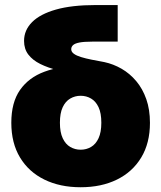

<svg xmlns="http://www.w3.org/2000/svg" viewBox="-20 -748 654 779"><path d="M307.1 11.7Q223.6 11.7 160.2 -19.3Q96.7 -50.3 61.3 -108.9Q25.9 -167.5 25.9 -250Q25.9 -332.5 61.3 -383.1Q96.7 -433.6 160.2 -457Q223.6 -480.5 307.1 -480.5V-443.4Q258.3 -451.7 216.3 -462.4Q174.3 -473.1 143.3 -488.5Q112.3 -503.9 95 -526.6Q77.6 -549.3 77.6 -582Q77.6 -625.5 110.1 -658.2Q142.6 -690.9 207 -709.2Q271.5 -727.5 367.7 -727.5H457.5V-579.1H354Q320.3 -579.1 302 -575.4Q283.7 -571.8 276.4 -564.9Q269 -558.1 269 -548.3Q269 -537.6 279.8 -529.8Q290.5 -522 309.1 -516.4Q327.6 -510.7 351.8 -505.9Q376 -501 403.3 -496.1Q439.9 -488.3 473.4 -469Q506.8 -449.7 532.7 -418.9Q558.6 -388.2 573.5 -345.9Q588.4 -303.7 588.4 -249.5Q588.4 -167.5 553 -108.9Q517.6 -50.3 454.3 -19.3Q391.1 11.7 307.1 11.7ZM307.1 -140.6Q330.6 -140.6 349.6 -151.9Q368.7 -163.1 379.9 -187.3Q391.1 -211.4 391.1 -250Q391.1 -289.1 379.9 -313Q368.7 -336.9 349.6 -348.1Q330.6 -359.4 307.1 -359.4Q284.2 -359.4 264.9 -348.1Q245.6 -336.9 234.4 -313Q223.1 -289.1 223.1 -250Q223.1 -211.4 234.4 -187.3Q245.6 -163.1 264.9 -151.9Q284.2 -140.6 307.1 -140.6Z"/></svg>

Font: Inter 24pt Black
Style: Regular
Weight: 900
Designer: Rasmus Andersson
Foundry: rsms
Version: Version 4.001;git-66647c0bb